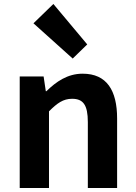

<svg xmlns="http://www.w3.org/2000/svg" viewBox="-20 -944 681 964"><path d="M79 0H226V-385C267 -426 297 -448 342 -448C397 -448 421 -418 421 -331V0H568V-349C568 -490 516 -574 395 -574C319 -574 262 -534 213 -486H210L199 -560H79ZM345 -650 418 -721 248 -924 148 -827Z"/></svg>

Font: Noto Sans TC
Style: Bold
Weight: 700
Designer: Ryoko NISHIZUKA 西塚涼子 (kana, bopomofo & ideographs); Paul D. Hunt (Latin, Greek & Cyrillic); Sandoll Communications 산돌커뮤니
Foundry: Adobe
Version: Version 2.004;hotconv 1.0.118;makeotfexe 2.5.65603